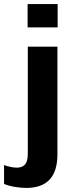

<svg xmlns="http://www.w3.org/2000/svg" viewBox="-70 -740 370 946"><path d="M66 -720V-605H214V-720ZM67 -510V18C67 77 39 86 11 86C-4 86 -35 80 -50 73V166C-23 179 28 186 59 186C160 186 213 133 213 20V-510Z"/></svg>

Font: Chivo
Style: Bold
Weight: 700
Designer: Hector Gatti
Foundry: Omnibus-Type
Version: Version 1.003;PS 001.003;hotconv 1.0.70;makeotf.lib2.5.58329